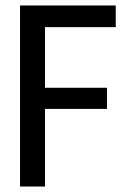

<svg xmlns="http://www.w3.org/2000/svg" viewBox="-20 -680 457 700"><path d="M53 0V-660H144V0ZM89 -283V-360H370V-283ZM89 -581V-660H402V-581Z"/></svg>

Font: Bricolage Grotesque 72pt SemiCondensed
Style: Regular
Weight: 400
Width: 4
Designer: Mathieu Triay
Foundry: Atelier Triay
Version: Version 1.001;gftools[0.9.33.dev8+g029e19f]